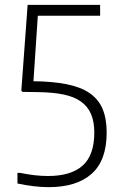

<svg xmlns="http://www.w3.org/2000/svg" viewBox="-20 -760 507 792"><path d="M181 12Q151 12 118 8Q85 4 52 -3V-47H63Q124 -34 178 -34Q273 -34 321 -77Q369 -120 369 -213Q369 -258 355.5 -289.5Q342 -321 314 -341Q286 -361 243 -370Q200 -379 140 -380L73 -381L68 -386L94 -740H393V-695H136L118 -425Q198 -424 255.5 -412.5Q313 -401 349.5 -376Q386 -351 403 -311Q420 -271 420 -213Q420 -98 358 -43Q296 12 181 12Z"/></svg>

Font: Encode Sans Narrow
Style: ExtraLight
Weight: 200
Designer: Pablo Impallari, Andres Torresi
Foundry: Pablo Impallari, Andres Torresi
Version: Version 1.000; ttfautohint (v1.00) -l 8 -r 50 -G 200 -x 14 -